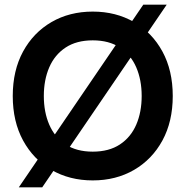

<svg xmlns="http://www.w3.org/2000/svg" viewBox="-20 -764 800 828"><path d="M61 44 598 -744H699L162 44ZM380 14Q280 14 202 -31.2Q124 -76.5 79.5 -158.2Q35 -240 35 -350Q35 -460 79.5 -541.8Q124 -623.5 202 -668.8Q280 -714 380 -714Q480 -714 558 -668.8Q636 -623.5 680.5 -541.8Q725 -460 725 -350Q725 -240 680.5 -158.2Q636 -76.5 558 -31.2Q480 14 380 14ZM380 -110Q450 -110 497 -141Q544 -172 567.5 -226.2Q591 -280.5 591 -350Q591 -419.5 567.5 -473.8Q544 -528 497 -559Q450 -590 380 -590Q310 -590 263 -559Q216 -528 192.5 -473.8Q169 -419.5 169 -350Q169 -280.5 192.5 -226.2Q216 -172 263 -141Q310 -110 380 -110Z"/></svg>

Font: Cabin Resolve
Style: Bold-Resolve
Weight: 700
Designer: Pablo Impallari
Foundry: Pablo Impallari. http://www.impallari.com Igino Marini. http://www.ikern.com
Version: Version 3.001